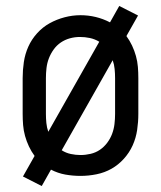

<svg xmlns="http://www.w3.org/2000/svg" viewBox="-20 -582 540 644"><path d="M120 42 57 10 96 -59Q85 -74 77 -91Q69 -108 64 -126Q59 -144 57.5 -162.5Q56 -181 56 -200V-320Q56 -347 60 -374Q64 -401 75 -425.5Q86 -450 104.5 -470.5Q123 -491 146.5 -504Q170 -517 196.5 -524Q223 -531 250 -531Q276 -531 301 -525Q326 -519 349 -507L380 -562L443 -530L404 -461Q415 -446 423 -429Q431 -412 436 -394Q441 -376 442.5 -357.5Q444 -339 444 -320V-200Q444 -173 440 -146Q436 -119 425 -94.5Q414 -70 395.5 -49.5Q377 -29 354 -16Q331 -3 304 2.5Q277 8 250 8Q224 8 199 3.5Q174 -1 151 -13ZM142 -140 313 -442Q298 -451 281.5 -454.5Q265 -458 248 -458Q231 -458 214.5 -453.5Q198 -449 184 -439.5Q170 -430 160 -416Q150 -402 144 -386.5Q138 -371 136 -354Q134 -337 134 -320V-200Q134 -185 135.5 -169.5Q137 -154 142 -140ZM250 -62Q267 -62 284 -66Q301 -70 315 -79.5Q329 -89 339.5 -103Q350 -117 356 -133Q362 -149 364 -166Q366 -183 366 -200V-320Q366 -335 364.5 -350.5Q363 -366 358 -380L187 -78Q201 -69 217.5 -65.5Q234 -62 250 -62Z"/></svg>

Font: Zed Sans
Style: Regular
Weight: 400
Designer: Belleve Invis
Foundry: Belleve Invis
Version: Version 1.0.0; ttfautohint (v1.8.4)